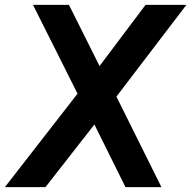

<svg xmlns="http://www.w3.org/2000/svg" viewBox="-47 -765 782 785"><path d="M-27 0H139L339 -256L466 0H613L429 -370L715 -745H548L360 -495L235 -745H88L270 -382Z"/></svg>

Font: Mluvka Bold
Style: Italic
Weight: 700
Italic angle: -8°
Designer: Modified by Jiří Krblich, Original typeface by Gumpita Rahayu
Foundry: Gumpita Rahayu & Jiří Krblich
Version: Version 2.000;Glyphs 3.1.1 (3134)